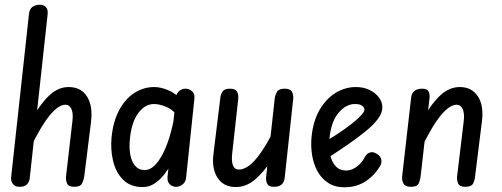

<svg xmlns="http://www.w3.org/2000/svg" viewBox="-20 -792 2129 814"><path d="M63 0Q45 0 35.5 -11Q26 -22 27 -39L103 -734Q105 -754 118 -763Q131 -772 148 -772Q165 -772 174.5 -762Q184 -752 182 -732L106 -36Q104 -20 94 -10Q84 0 63 0ZM295 0Q271 0 264.5 -14Q258 -28 260 -45L287 -278Q291 -311 283 -329.5Q275 -348 257 -348Q229 -348 192.5 -305Q156 -262 104 -156L117 -291Q152 -353 189.5 -388Q227 -423 271 -423Q323 -423 348.5 -383.5Q374 -344 366 -276L337 -43Q335 -29 328 -14.5Q321 0 295 0Z M585 1Q533 1 502 -30Q471 -61 459.5 -109.5Q448 -158 453 -210Q460 -279 486 -326.5Q512 -374 550.5 -398.5Q589 -423 634 -423Q662 -423 694.5 -409Q727 -395 749 -368L741 -290Q717 -325 687 -338Q657 -351 633 -351Q595 -351 566.5 -313Q538 -275 531 -205Q527 -169 532 -138.5Q537 -108 552.5 -89.5Q568 -71 593 -71Q615 -71 634 -89Q653 -107 669.5 -138.5Q686 -170 698.5 -211Q711 -252 719 -297L712 -110Q702 -90 689.5 -70.5Q677 -51 661 -35Q645 -19 626.5 -9Q608 1 585 1ZM727 0Q711 0 700 -10.5Q689 -21 690 -41L726 -378Q728 -397 740 -406.5Q752 -416 767 -416Q782 -416 794.5 -405Q807 -394 804 -372L769 -39Q767 -20 754 -10Q741 0 727 0Z M980 1Q928 1 902.5 -38Q877 -77 885 -140L914 -376Q915 -390 923 -403Q931 -416 954 -416Q979 -416 985.5 -402.5Q992 -389 990 -372L964 -138Q961 -107 968 -90Q975 -73 993 -73Q1012 -73 1035 -89Q1058 -105 1086 -145Q1114 -185 1149 -255L1137 -121Q1100 -64 1062 -31.5Q1024 1 980 1ZM1141 0Q1121 0 1114 -11Q1107 -22 1108 -40L1145 -377Q1147 -390 1154.5 -403Q1162 -416 1187 -416Q1211 -416 1218 -402.5Q1225 -389 1223 -372L1187 -38Q1185 -19 1173.5 -9.5Q1162 0 1141 0Z M1440 2Q1400 2 1371.5 -16.5Q1343 -35 1326 -66Q1309 -97 1303 -135.5Q1297 -174 1301 -213Q1308 -281 1336 -328Q1364 -375 1404 -399Q1444 -423 1489 -423Q1521 -423 1546 -411Q1571 -399 1586 -379.5Q1601 -360 1601 -336Q1601 -313 1582 -287.5Q1563 -262 1529 -234.5Q1495 -207 1451.5 -177Q1408 -147 1358 -115L1351 -186Q1382 -205 1413 -225.5Q1444 -246 1469.5 -266Q1495 -286 1510 -302Q1525 -318 1525 -327Q1525 -336 1515.5 -343.5Q1506 -351 1485 -351Q1447 -351 1415.5 -314Q1384 -277 1377 -207Q1373 -171 1379 -139.5Q1385 -108 1402 -88.5Q1419 -69 1448 -69Q1470 -69 1492 -85Q1514 -101 1528 -128Q1535 -141 1548.5 -145.5Q1562 -150 1577 -140Q1591 -133 1595.5 -118.5Q1600 -104 1593 -91Q1570 -50 1531 -24Q1492 2 1440 2Z M1721 0Q1698 0 1690.5 -14Q1683 -28 1685 -45L1723 -378Q1725 -397 1737 -406.5Q1749 -416 1770 -416Q1790 -416 1796.5 -405Q1803 -394 1801 -376L1763 -42Q1761 -28 1755 -14Q1749 0 1721 0ZM1953 0Q1929 0 1922.5 -14Q1916 -28 1918 -45L1946 -278Q1950 -311 1941.5 -329.5Q1933 -348 1916 -348Q1887 -348 1850.5 -305Q1814 -262 1762 -156L1775 -291Q1809 -353 1847 -388Q1885 -423 1929 -423Q1980 -423 2006 -383.5Q2032 -344 2023 -276L1994 -43Q1993 -29 1986 -14.5Q1979 0 1953 0Z"/></svg>

Font: Edu SA Beginner Medium
Style: Regular
Weight: 500
Version: Version 1.003